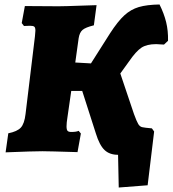

<svg xmlns="http://www.w3.org/2000/svg" viewBox="-20 -675 770 857"><path d="M730 -493 712 -476Q686 -478 677 -478Q635 -478 611 -462Q587 -446 556 -401L517 -347L578 -166Q590 -133 597 -121.5Q604 -110 614 -107.5Q624 -105 658 -102L668 -88L639 152L510 162L507 16Q469 16 446.5 -5.5Q424 -27 408 -79L347 -269H298L281 -151Q277 -127 277 -111Q277 -96 281.5 -91Q286 -86 298 -86Q321 -86 331 -91L341 -79L326 4Q198 0 169 0Q130 0 5 5L17 -80Q57 -88 73 -105.5Q89 -123 94 -166L136 -513L138 -538Q138 -552 133 -556Q128 -560 114 -560L87 -559L77 -572L91 -648L241 -647Q267 -647 349 -650L411 -652L399 -562Q362 -553 348.5 -541.5Q335 -530 331 -504L316 -396L386 -392L471 -526Q506 -580 535 -606.5Q564 -633 599.5 -643.5Q635 -654 692 -655Q712 -615 721.5 -576.5Q731 -538 730 -493Z"/></svg>

Font: Alegreya Black
Style: Italic
Weight: 900
Italic angle: -7°
Designer: Juan Pablo del Peral
Foundry: Huerta Tipografica
Version: Version 2.007; ttfautohint (v1.6)